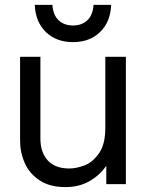

<svg xmlns="http://www.w3.org/2000/svg" viewBox="-20 -752 596 784"><path d="M494 0H414V-75Q386 -35 344 -11.5Q302 12 247 12Q184 12 142.5 -15Q101 -42 81.5 -85.5Q62 -129 62 -178V-520H145V-186Q145 -130 175 -97Q205 -64 263 -64Q290 -64 323.5 -76Q357 -88 383.5 -125Q410 -162 410 -229V-520H494ZM122 -732H194Q197 -690 219.5 -669Q242 -648 278 -648Q314 -648 336.5 -669Q359 -690 362 -732H434Q431 -662 388.5 -621Q346 -580 278 -580Q210 -580 167.5 -621Q125 -662 122 -732Z"/></svg>

Font: Aspekta Variable
Style: Regular
Weight: 400
Designer: Ivo Dolenc
Version: Version 2.100